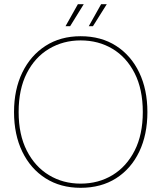

<svg xmlns="http://www.w3.org/2000/svg" viewBox="-20 -885 772 917"><path d="M365 12Q269 12 197.5 -33.5Q126 -79 86.5 -160.5Q47 -242 47 -350Q47 -457 86.5 -538.5Q126 -620 197.5 -666Q269 -712 365 -712Q463 -712 534.5 -666Q606 -620 645 -538.5Q684 -457 684 -350Q684 -242 645 -160.5Q606 -79 534.5 -33.5Q463 12 365 12ZM365 -8Q450 -8 517 -48.5Q584 -89 623 -165.5Q662 -242 662 -350Q662 -459 623 -535.5Q584 -612 517 -652Q450 -692 365 -692Q282 -692 214.5 -652Q147 -612 108 -535.5Q69 -459 69 -350Q69 -242 108 -165.5Q147 -89 214 -48.5Q281 -8 365 -8ZM404 -760 463 -865H490L424 -760ZM293 -760 352 -865H380L315 -760Z"/></svg>

Font: DM Sans 10pt Thin
Style: Regular
Weight: 250
Version: Version 4.004;gftools[0.9.30]